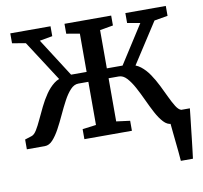

<svg xmlns="http://www.w3.org/2000/svg" viewBox="-81 -640 961 907"><g transform="rotate(-10 400.0 -186.5)"><path d="M714.5 180Q713 159.5 710.8 136.5Q708.5 113.5 706 89.5Q703.5 65.5 701.2 42.8Q699 20 697 0L650 -57H799.5Q797.5 -37 794.8 -13.2Q792 10.5 789.2 36.2Q786.5 62 783.5 87.5Q780.5 113 777.8 136.8Q775 160.5 772.5 180ZM7.5 0V-47L40.5 -57.5Q53 -61.5 64.8 -80.5Q76.5 -99.5 89.2 -127.2Q102 -155 116.8 -185.2Q131.5 -215.5 149.8 -242.2Q168 -269 190.8 -286.8Q213.5 -304.5 241.5 -306.5L241 -261L90 -494.5L25.5 -505.5V-553H218.5V-505.5L157 -494.5L274.5 -311H349V-494.5L285.5 -505.5V-553H509.5V-505.5L446 -494.5V-311H521.5L639 -494.5L577.5 -505.5V-553H771.5V-505.5L707 -494.5L556 -261L555 -306.5Q583.5 -304.5 606.2 -286.8Q629 -269 647 -242.2Q665 -215.5 680 -185.2Q695 -155 708 -127.2Q721 -99.5 733 -80.5Q745 -61.5 757 -57.5L790 -47.5V0H701.5Q681.5 0 663.8 -19Q646 -38 630 -68Q614 -98 598.5 -131.8Q583 -165.5 566.8 -195.5Q550.5 -225.5 533 -244.5Q515.5 -263.5 495 -263.5H446V-56.5L511.5 -48V0H283.5V-48L349 -56.5V-263.5H301Q280.5 -263.5 262.8 -244.5Q245 -225.5 229 -195.5Q213 -165.5 197.5 -131.8Q182 -98 165.8 -68Q149.5 -38 132 -19Q114.5 0 94 0Z"/></g></svg>

Font: Merriweather 24pt SemiCondensed
Style: Regular
Weight: 400
Width: 4
Designer: Eben Sorkin
Foundry: Eben Sorkin
Version: Version 2.100